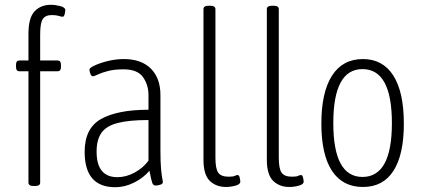

<svg xmlns="http://www.w3.org/2000/svg" viewBox="-20 -776 1771 803"><path d="M121 2Q99 2 99 -12V-478H61Q47 -478 47 -496V-505Q47 -523 61 -523H99V-634Q99 -702 125 -729Q151 -756 193 -756Q211 -756 232 -750.5Q253 -745 253 -734Q253 -728 250.5 -717Q248 -706 242 -706Q236 -706 225.5 -709.5Q215 -713 197 -713Q170 -713 159 -696.5Q148 -680 148 -632V-523H221Q235 -523 235 -505V-496Q235 -478 221 -478H148V-12Q148 2 126 2Z M462 7Q334 7 334 -141Q334 -240 403 -278.5Q472 -317 601 -317V-379Q601 -421 578 -453.5Q555 -486 497 -486Q458 -486 431.5 -479Q405 -472 389.5 -464.5Q374 -457 368 -457Q362 -457 358 -467.5Q354 -478 354 -485Q354 -492 376.5 -502.5Q399 -513 432 -521Q465 -529 498 -529Q571 -529 611 -489Q651 -449 651 -378V-149Q651 -98 653.5 -70.5Q656 -43 658.5 -31Q661 -19 661 -14Q661 -7 650.5 -3.5Q640 0 631 0Q621 0 617 -10.5Q613 -21 605 -62Q580 -32 541 -12.5Q502 7 462 7ZM471 -35Q508 -35 543.5 -54.5Q579 -74 601 -104V-274Q519 -274 471.5 -261.5Q424 -249 404 -220Q384 -191 384 -142Q384 -35 471 -35Z M925 6Q884 6 857.5 -19.5Q831 -45 831 -108V-738Q831 -752 853 -752H859Q881 -752 881 -738V-116Q881 -70 893 -53.5Q905 -37 936 -37Q955 -37 962 -40.5Q969 -44 974 -44Q980 -44 982.5 -33Q985 -22 985 -16Q985 -5 964.5 0.5Q944 6 925 6Z M1190 6Q1149 6 1122.5 -19.5Q1096 -45 1096 -108V-738Q1096 -752 1118 -752H1124Q1146 -752 1146 -738V-116Q1146 -70 1158 -53.5Q1170 -37 1201 -37Q1220 -37 1227 -40.5Q1234 -44 1239 -44Q1245 -44 1247.5 -33Q1250 -22 1250 -16Q1250 -5 1229.5 0.5Q1209 6 1190 6Z M1498 6Q1413 6 1368.5 -61.5Q1324 -129 1324 -259Q1324 -390 1368.5 -459.5Q1413 -529 1498 -529Q1581 -529 1625 -460Q1669 -391 1669 -259Q1669 -129 1625.5 -61.5Q1582 6 1498 6ZM1496 -36Q1619 -36 1619 -261Q1619 -487 1496 -487Q1374 -487 1374 -261Q1374 -36 1496 -36Z"/></svg>

Font: Asap Condensed ExtraLight
Style: Regular
Weight: 200
Width: 3
Designer: Pablo Cosgaya
Foundry: Omnibus-Type
Version: Version 3.001; ttfautohint (v1.8.4.7-5d5b)